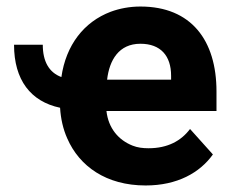

<svg xmlns="http://www.w3.org/2000/svg" viewBox="-20 -558 713 588"><path d="M23 -421C23 -313 74 -247 164 -228C166 -195 173 -163 186 -134C223 -49 305 10 426 10C523 10 592 -29 632 -85L562 -163C535 -127 494 -104 435 -104C417 -104 401 -106 386 -112C343 -129 312 -165 306 -218H643V-278C643 -434 566 -538 410 -538C377 -538 346 -532 319 -522C237 -491 182 -420 168 -322C130 -336 111 -370 111 -421ZM308 -314C315 -374 344 -424 410 -424C472 -424 504 -387 504 -326V-314Z"/></svg>

Font: Asimov Pro
Style: Bd
Weight: 700
Designer: Google
Version: Version 2.000980; 2014